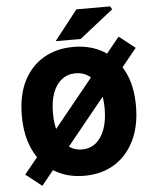

<svg xmlns="http://www.w3.org/2000/svg" viewBox="-60 -907 807 1002"><g transform="rotate(-5 344.0 -406.0)"><path d="M121 45 37 -21 585 -696 669 -630ZM344 12Q256 12 188.5 -28.5Q121 -69 83.5 -145.5Q46 -222 46 -328Q46 -435 83.5 -509.5Q121 -584 188.5 -623.5Q256 -663 344 -663Q434 -663 501 -623.5Q568 -584 606 -509.5Q644 -435 644 -328Q644 -222 606 -145.5Q568 -69 501 -28.5Q434 12 344 12ZM344 -126Q386 -126 416.5 -150.5Q447 -175 463.5 -220.5Q480 -266 480 -328Q480 -391 463.5 -434.5Q447 -478 416.5 -501.5Q386 -525 344 -525Q303 -525 272.5 -501.5Q242 -478 225.5 -434.5Q209 -391 209 -328Q209 -266 225.5 -220.5Q242 -175 272.5 -150.5Q303 -126 344 -126ZM256 -701 378 -857H555L564 -841L387 -701Z"/></g></svg>

Font: Source Sans 3 ExtraLight ExtraBold
Style: Regular
Weight: 800
Version: Version 3.052;hotconv 1.1.0;makeotfexe 2.6.0